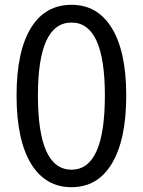

<svg xmlns="http://www.w3.org/2000/svg" viewBox="-20 -767 595 800"><path d="M111 -82Q49 -182 49 -369Q49 -556 111 -654Q170 -747 278 -747Q385 -747 444 -653Q506 -555 506 -369Q506 -182 444 -82Q385 13 278 13Q171 13 111 -82ZM417 -369Q417 -673 278 -673Q138 -673 138 -369Q138 -60 278 -60Q417 -60 417 -369Z"/></svg>

Font: Source Han Sans K Regular
Style: Regular
Weight: 400
Designer: Ryoko NISHIZUKA  (kana & ideographs); Paul D. Hunt (Latin, Greek & Cyrillic); Wenlong ZHANG  (bopomofo); Sandoll Communi
Foundry: Adobe Systems Incorporated
Version: Version 1.00 July 18, 2014, initial release